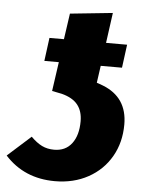

<svg xmlns="http://www.w3.org/2000/svg" viewBox="-93 -808 651 872"><g transform="rotate(5 232.5 -372.0)"><path d="M482 -264Q482 -182 445 -117.5Q408 -53 341.5 -16.5Q275 20 190 20Q50 20 -38 -77L68 -172Q94 -146 118.5 -134Q143 -122 174 -122Q226 -122 254.5 -159.5Q283 -197 283 -261Q283 -307 260 -336Q237 -365 187 -378L142 -387L161 -520H95L109 -626H175L192 -744L386 -764L367 -626H463L449 -520H352L341 -442L369 -432Q482 -388 482 -264Z"/></g></svg>

Font: Fira Sans Black
Style: Italic
Weight: 900
Italic angle: -8°
Designer: Carrois Corporate & Edenspiekermann AG
Foundry: Carrois Corporate GbR & Edenspiekermann AG
Version: Version 4.203